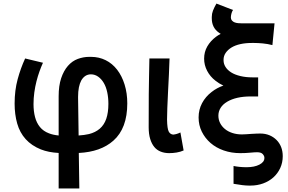

<svg xmlns="http://www.w3.org/2000/svg" viewBox="-20 -851 1617 1077"><path d="M309 206V7Q252 4 209 -13Q157 -34 124 -70.5Q91 -107 76.5 -158Q62 -209 62 -270Q62 -344 79 -406.5Q96 -469 121 -523L221 -499Q211 -477 201.5 -450.5Q192 -424 184.5 -394.5Q177 -365 172.5 -332.5Q168 -300 168 -267Q168 -227 176.5 -194.5Q185 -162 204 -138.5Q223 -115 255 -103Q278 -94 309 -91V-311Q309 -370 323 -412Q337 -454 361 -481.5Q385 -509 416.5 -520.5Q448 -532 480 -532Q483 -532 486 -532Q488 -532 491 -532Q535 -532 572.5 -513.5Q610 -495 637 -460Q664 -425 679 -376.5Q694 -328 694 -271Q694 -131 616 -62Q545 1 422 7L425 206ZM436 -400Q418 -367 418 -308Q418 -305 418 -302L421 -91Q453 -93 479 -99Q515 -108 539.5 -129Q564 -150 576 -184.5Q588 -219 588 -269Q588 -303 581.5 -333.5Q575 -364 562 -386Q549 -408 530.5 -421Q512 -434 490 -434Q456 -434 436 -400Z M929 8Q903 8 881.5 -0.5Q860 -9 845.5 -26.5Q831 -44 822.5 -71.5Q814 -99 814 -137Q814 -274 814.5 -322Q815 -370 816 -419.5Q817 -469 818 -523H931Q930 -483 927.5 -433Q925 -383 922.5 -334Q920 -285 918.5 -244.5Q917 -204 917 -180Q918 -129 926.5 -113Q935 -97 952 -96Q962 -97 972 -100Q982 -103 992 -108L1010 -7Q992 1 971 4.5Q950 8 929 8Z M1385 190Q1381 190 1376 190Q1361 190 1339.5 187.5Q1318 185 1290 180V80Q1304 83 1323 85Q1342 87 1363 87Q1407 87 1435 72.5Q1463 58 1463 36Q1463 36 1463 35Q1463 34 1463 33Q1463 24 1454 13.5Q1445 3 1422 3Q1408 3 1382.5 5.5Q1357 8 1328 8Q1278 8 1235 -7Q1192 -22 1161 -49Q1130 -76 1112 -112.5Q1094 -149 1094 -192Q1094 -236 1113.5 -272.5Q1133 -309 1167 -335Q1196 -358 1233 -371Q1209 -382 1189 -398Q1159 -421 1142 -453.5Q1125 -486 1125 -522Q1125 -560 1143 -591Q1161 -622 1192 -645Q1204 -654 1218 -661Q1214 -664 1209 -667Q1168 -695 1168 -748Q1168 -750 1168 -751Q1168 -754 1168 -756Q1168 -774 1174.5 -791Q1181 -808 1194 -831L1287 -795Q1281 -786 1278 -774Q1275 -762 1275 -753Q1275 -743 1281 -736Q1287 -729 1296 -725.5Q1305 -722 1316.5 -721Q1328 -720 1339 -720H1520L1508 -598Q1481 -605 1454 -607.5Q1427 -610 1406 -610Q1399 -610 1392 -610Q1357 -610 1328 -603.5Q1299 -597 1278.5 -584.5Q1258 -572 1246 -554.5Q1234 -537 1234 -516Q1234 -514 1234 -513Q1234 -493 1245 -475.5Q1256 -458 1276.5 -445Q1297 -432 1328 -424.5Q1359 -417 1396 -417H1428V-310H1386Q1345 -310 1312 -302.5Q1279 -295 1254.5 -280.5Q1230 -266 1217.5 -246Q1205 -226 1205 -202Q1205 -180 1214.5 -161Q1224 -142 1241.5 -127.5Q1259 -113 1283.5 -105Q1308 -97 1337 -97Q1347 -97 1361 -98Q1375 -99 1390 -100Q1405 -101 1418.5 -101.5Q1432 -102 1440 -102Q1468 -102 1491 -92.5Q1514 -83 1531 -66Q1548 -49 1557 -26Q1566 -3 1566 25Q1566 61 1552 91.5Q1538 122 1513.5 144Q1489 166 1456 178Q1423 190 1385 190Z"/></svg>

Font: Rising Sun SemiBold
Style: Regular
Weight: 600
Designer: Matt McInerney, Pablo Impallari, Rodrigo Fuenzalida (Raleway font), Stephen Hutchings (Greek), Cristiano Sobral (main ch
Foundry: The Rising Sun Project Authors
Version: Version 4.327; ttfautohint (v1.8.4.7-5d5b-dirty)